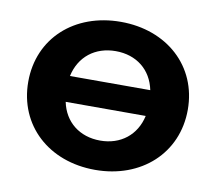

<svg xmlns="http://www.w3.org/2000/svg" viewBox="-66 -620 792 704"><g transform="rotate(10 330.0 -268.5)"><path d="M330 -102C253 -102 196 -147 181 -220H479C463 -147 406 -102 330 -102ZM330 -435C407 -435 464 -390 479 -316H180C196 -390 253 -435 330 -435ZM330 -544C157 -544 33 -431 33 -269C33 -107 157 7 330 7C502 7 627 -107 627 -269C627 -431 502 -544 330 -544Z"/></g></svg>

Font: Montserrat-Alt1
Style: Bold
Weight: 700
Designer: Differentunic
Foundry: Differentunic
Version: Version 7.222